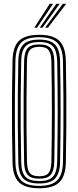

<svg xmlns="http://www.w3.org/2000/svg" viewBox="-20 -992 416 1019"><path d="M188.2 7.2Q112.8 7.2 80.2 -25.1Q47.8 -57.5 46.5 -131.5Q44.8 -208.8 44.1 -275.1Q43.5 -341.5 43.5 -403.9Q43.5 -466.2 44.2 -530.8Q45 -595.2 46.5 -668.5Q47.8 -742.5 80.2 -774.9Q112.8 -807.2 188.2 -807.2Q262.5 -807.2 295.2 -774.9Q328 -742.5 329.5 -668.5Q331.5 -574 332 -487.1Q332.5 -400.2 331.9 -313.2Q331.2 -226.2 329.5 -131.5Q328 -57.8 295.5 -25.2Q263 7.2 188.2 7.2ZM188.2 -5.5Q255 -5.5 283.9 -35Q312.8 -64.5 314.2 -131.8Q316 -225.5 316.6 -310.9Q317.2 -396.2 316.6 -483.1Q316 -570 314.2 -668Q312.8 -736 283.6 -765.2Q254.5 -794.5 188.2 -794.5Q119.5 -794.5 91.2 -764.6Q63 -734.8 61.8 -668.2Q59.8 -565.2 59.1 -479.9Q58.5 -394.5 59.2 -311.2Q60 -228 61.8 -131.8Q63 -65.2 91.4 -35.4Q119.8 -5.5 188.2 -5.5ZM188.2 -18.2Q128.5 -18.2 103.4 -44.5Q78.2 -70.8 77.2 -132Q75.2 -235 74.6 -320.4Q74 -405.8 74.6 -488.8Q75.2 -571.8 77.2 -667.8Q78.2 -729.2 103.5 -755.5Q128.8 -781.8 188.2 -781.8Q247.5 -781.8 272.5 -755.1Q297.5 -728.5 298.8 -667.8Q300.2 -588 301 -521.1Q301.8 -454.2 301.6 -392.5Q301.5 -330.8 300.8 -267.6Q300 -204.5 298.8 -132.2Q297.5 -72.5 272.9 -45.4Q248.2 -18.2 188.2 -18.2ZM188.2 -31Q240.5 -31 261.4 -54.9Q282.2 -78.8 283.5 -132.8Q284.8 -212.8 285.5 -278.8Q286.2 -344.8 286.2 -405.5Q286.2 -466.2 285.5 -529.4Q284.8 -592.5 283.5 -667.2Q282.2 -720.2 261.8 -744.6Q241.2 -769 188.2 -769Q136 -769 114.8 -745.6Q93.5 -722.2 92.5 -667.8Q90.8 -570 90 -485.8Q89.2 -401.5 89.9 -316.6Q90.5 -231.8 92.5 -132.2Q93.5 -77 115.2 -54Q137 -31 188.2 -31ZM188.2 -43.8Q144.5 -43.8 126.6 -64.1Q108.8 -84.5 108 -132.5Q106 -235.8 105.4 -321Q104.8 -406.2 105.4 -488.9Q106 -571.5 108 -667.2Q108.8 -715.5 126.5 -735.9Q144.2 -756.2 188.2 -756.2Q232.8 -756.2 250 -735Q267.2 -713.8 268 -666.8Q269.5 -584.2 270.1 -518.1Q270.8 -452 270.8 -392.1Q270.8 -332.2 270.1 -270Q269.5 -207.8 268 -133.2Q267.2 -86.2 250 -65Q232.8 -43.8 188.2 -43.8ZM188.2 -56.5Q225.5 -56.5 238.6 -74.9Q251.8 -93.2 252.8 -133.8Q254 -212.8 254.8 -277Q255.5 -341.2 255.5 -400.6Q255.5 -460 254.8 -523.9Q254 -587.8 252.8 -666.2Q251.8 -707.2 238.4 -725.4Q225 -743.5 188.2 -743.5Q152.8 -743.5 138.4 -726.5Q124 -709.5 123.2 -667Q121.5 -569 120.8 -484.9Q120 -400.8 120.6 -316.4Q121.2 -232 123.2 -133Q124 -91.2 138.1 -73.9Q152.2 -56.5 188.2 -56.5ZM162 -845 244 -972H262L176.5 -845ZM219.5 -845 313.5 -972H331.5L234.5 -845ZM190.8 -845 278.8 -972H296.8L205.5 -845Z"/></svg>

Font: Big Shoulders Inline Display Medium
Style: Regular
Weight: 500
Designer: Patric King
Foundry: XO Type Co
Version: Version 1.000